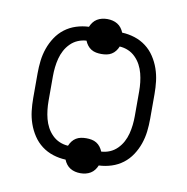

<svg xmlns="http://www.w3.org/2000/svg" viewBox="-73 -642 745 763"><g transform="rotate(10 300.0 -260.0)"><path d="M300 51Q289 51 278.5 48.5Q268 46 259 40.5Q250 35 243.5 26.5Q237 18 233 8Q207 7 182 -1Q157 -9 136.5 -24.5Q116 -40 101.5 -62Q87 -84 78.5 -108.5Q70 -133 67 -158.5Q64 -184 64 -210V-310Q64 -336 67 -361.5Q70 -387 78.5 -411.5Q87 -436 101.5 -458Q116 -480 136.5 -495.5Q157 -511 182 -519Q207 -527 233 -528Q237 -538 243.5 -546.5Q250 -555 259 -560.5Q268 -566 278.5 -568.5Q289 -571 300 -571Q311 -571 321.5 -568.5Q332 -566 341 -560.5Q350 -555 356.5 -546.5Q363 -538 367 -528Q393 -527 418 -519Q443 -511 463.5 -495.5Q484 -480 498.5 -458Q513 -436 521.5 -411.5Q530 -387 533 -361.5Q536 -336 536 -310V-210Q536 -184 533 -158.5Q530 -133 521.5 -108.5Q513 -84 498.5 -62Q484 -40 463.5 -24.5Q443 -9 418 -1Q393 7 367 8Q363 18 356.5 26.5Q350 35 341 40.5Q332 46 321.5 48.5Q311 51 300 51ZM367 -48Q385 -49 401.5 -56Q418 -63 431 -76Q444 -89 452.5 -105Q461 -121 465.5 -138.5Q470 -156 472 -174Q474 -192 474 -210V-310Q474 -328 472 -346Q470 -364 465.5 -381.5Q461 -399 452.5 -415Q444 -431 431 -444Q418 -457 401.5 -464Q385 -471 367 -472Q363 -462 356.5 -453.5Q350 -445 341 -439.5Q332 -434 321.5 -432Q311 -430 300 -430Q289 -430 278.5 -432Q268 -434 259 -439.5Q250 -445 243.5 -453.5Q237 -462 233 -472Q215 -471 198.5 -464Q182 -457 169 -444Q156 -431 147.5 -415Q139 -399 134.5 -381.5Q130 -364 128 -346Q126 -328 126 -310V-210Q126 -192 128 -174Q130 -156 134.5 -138.5Q139 -121 147.5 -105Q156 -89 169 -76Q182 -63 198.5 -56Q215 -49 233 -48Q237 -58 243.5 -66.5Q250 -75 259 -80.5Q268 -86 278.5 -88Q289 -90 300 -90Q311 -90 321.5 -88Q332 -86 341 -80.5Q350 -75 356.5 -66.5Q363 -58 367 -48Z"/></g></svg>

Font: Iosevka Light Extended
Style: Regular
Weight: 300
Width: 7
Monospace: yes
Designer: Belleve Invis
Foundry: Belleve Invis
Version: Version 32.5.0; ttfautohint (v1.8.4)